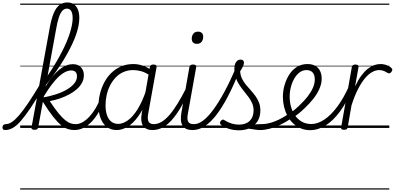

<svg xmlns="http://www.w3.org/2000/svg" viewBox="-164 -1039 3206 1559"><path d="M-122 17Q-135 17 -140 9.5Q-145 2 -144 -7Q-143 -16 -136.5 -23.5Q-130 -31 -117 -31Q-94 -31 -68 -48Q-42 -65 -9.5 -102.5Q23 -140 64.5 -201.5Q106 -263 161 -354Q170 -367 176.5 -361.5Q183 -356 184.5 -341.5Q186 -327 178 -314Q125 -223 82.5 -160Q40 -97 5.5 -57.5Q-29 -18 -60 -0.5Q-91 17 -122 17ZM117 15Q104 15 96.5 10Q89 5 92 -5L240 -814Q253 -886 272 -931.5Q291 -977 318.5 -998Q346 -1019 383 -1019Q416 -1019 437.5 -1003Q459 -987 469.5 -959Q480 -931 480 -893Q480 -863 473.5 -829.5Q467 -796 454 -758.5Q441 -721 422 -680.5Q403 -640 378.5 -596.5Q354 -553 324 -507Q294 -461 259 -414Q224 -367 184 -319L183 -369Q214 -411 242 -453.5Q270 -496 294.5 -538Q319 -580 339.5 -620Q360 -660 376 -697.5Q392 -735 403 -769.5Q414 -804 420 -835Q426 -866 426 -891Q426 -915 421.5 -932Q417 -949 406.5 -959Q396 -969 379 -969Q358 -969 342 -951.5Q326 -934 313.5 -896.5Q301 -859 291 -799L146 -4Q144 6 137 10.5Q130 15 117 15ZM439 17Q412 17 385 8Q358 -1 328.5 -26Q299 -51 263.5 -96.5Q228 -142 183 -214H172L178 -246Q237 -256 288.5 -272.5Q340 -289 379 -312Q418 -335 439.5 -362Q461 -389 461 -419Q461 -443 449 -455Q437 -467 414 -467Q383 -467 347.5 -444Q312 -421 271.5 -371.5Q231 -322 183 -243L178 -286Q214 -355 254 -407Q294 -459 338 -488.5Q382 -518 428 -518Q470 -518 493.5 -492.5Q517 -467 517 -429Q517 -396 502 -367.5Q487 -339 460.5 -315.5Q434 -292 399 -273Q364 -254 323.5 -240Q283 -226 240 -218Q281 -156 311.5 -119Q342 -82 366 -63Q390 -44 410 -37.5Q430 -31 450 -31Q460 -31 464.5 -23.5Q469 -16 467.5 -7Q466 2 459 9.5Q452 17 439 17ZM0 490H564V500H0ZM0 -20H564V0H0ZM0 -505H564V-500H0ZM0 -1010H564V-1000H0Z M439 17Q428 17 423 9.5Q418 2 419 -7Q420 -16 428 -23.5Q436 -31 450 -31Q479 -31 507.5 -47.5Q536 -64 563 -93Q590 -122 613 -161Q636 -200 653 -246Q656 -256 665 -257Q674 -258 681 -252Q688 -246 685 -236Q668 -183 642.5 -137Q617 -91 585.5 -56.5Q554 -22 517 -2.5Q480 17 439 17ZM564 490V500ZM564 -20V0ZM564 -505V-500ZM564 -1010V-1000Z M784 17Q739 17 706 -6.5Q673 -30 654.5 -74.5Q636 -119 636 -181Q636 -228 647.5 -276Q659 -324 681.5 -367.5Q704 -411 738 -445Q772 -479 817.5 -499Q863 -519 919 -519Q957 -519 995 -506Q1033 -493 1067 -469L1060 -422Q1018 -451 983.5 -460.5Q949 -470 917 -470Q874 -470 838 -454Q802 -438 775 -409.5Q748 -381 729.5 -344.5Q711 -308 702 -267Q693 -226 693 -184Q693 -140 704 -106Q715 -72 738 -52.5Q761 -33 796 -33Q834 -33 874.5 -62Q915 -91 953 -151.5Q991 -212 1023 -307L1040 -260Q1004 -158 960.5 -97Q917 -36 871.5 -9.5Q826 17 784 17ZM1074 17Q1047 17 1027.5 8Q1008 -1 997 -18.5Q986 -36 983.5 -61.5Q981 -87 987 -120L1053 -495Q1056 -506 1062.5 -510.5Q1069 -515 1082 -515Q1098 -515 1103.5 -509Q1109 -503 1107 -492L1040 -120Q1031 -73 1042 -52Q1053 -31 1085 -31Q1094 -31 1098.5 -23.5Q1103 -16 1101.5 -7Q1100 2 1093.5 9.5Q1087 17 1074 17ZM564 490H1199V500H564ZM564 -20H1199V0H564ZM564 -505H1199V-500H564ZM564 -1010H1199V-1000H564Z M1074 17Q1063 17 1058 9.5Q1053 2 1054 -7Q1055 -16 1063 -23.5Q1071 -31 1085 -31Q1116 -31 1147 -49Q1178 -67 1210.5 -104Q1243 -141 1277.5 -197Q1312 -253 1350 -328Q1355 -338 1364 -337.5Q1373 -337 1379 -330Q1385 -323 1380 -312Q1341 -230 1304.5 -168Q1268 -106 1231.5 -65Q1195 -24 1156 -3.5Q1117 17 1074 17ZM1199 490V500ZM1199 -20V0ZM1199 -505V-500ZM1199 -1010V-1000Z M1399 17Q1370 17 1349.5 8Q1329 -1 1318 -19.5Q1307 -38 1305 -64Q1303 -90 1309 -125L1374 -495Q1377 -506 1383.5 -510.5Q1390 -515 1403 -515Q1418 -515 1424.5 -509.5Q1431 -504 1429 -493L1363 -124Q1353 -76 1362.5 -53.5Q1372 -31 1410 -31Q1420 -31 1424.5 -23.5Q1429 -16 1427.5 -7Q1426 2 1419 9.5Q1412 17 1399 17ZM1435 -683Q1415 -683 1404 -693.5Q1393 -704 1393 -725Q1393 -749 1406 -765.5Q1419 -782 1444 -782Q1463 -782 1474.5 -771.5Q1486 -761 1486 -740Q1486 -716 1473 -699.5Q1460 -683 1435 -683ZM1199 490H1524V500H1199ZM1199 -20H1524V0H1199ZM1199 -505H1524V-500H1199ZM1199 -1010H1524V-1000H1199Z M1400 17Q1388 17 1383.5 9.5Q1379 2 1381 -7Q1383 -16 1390.5 -23.5Q1398 -31 1411 -31Q1447 -31 1486.5 -61Q1526 -91 1569 -149.5Q1612 -208 1658 -293Q1704 -378 1751 -489Q1756 -500 1766 -499.5Q1776 -499 1782.5 -491Q1789 -483 1783 -470Q1735 -349 1687.5 -258Q1640 -167 1593 -106Q1546 -45 1498 -14Q1450 17 1400 17ZM1524 490V500ZM1524 -20V0ZM1524 -505V-500ZM1524 -1010V-1000Z M1950 17Q1929 17 1908.5 13.5Q1888 10 1865.5 7Q1843 4 1815 7L1841 -17Q1869 -24 1889.5 -27Q1910 -30 1927.5 -30.5Q1945 -31 1960 -31Q1969 -31 1973 -23.5Q1977 -16 1975.5 -7Q1974 2 1967 9.5Q1960 17 1950 17ZM1775 19Q1732 19 1693.5 6.5Q1655 -6 1629 -27Q1622 -34 1622 -42Q1622 -50 1630 -58Q1638 -67 1645 -68Q1652 -69 1662 -61Q1688 -45 1716.5 -36Q1745 -27 1776 -27Q1833 -27 1864 -58Q1895 -89 1895 -143Q1895 -174 1883.5 -200.5Q1872 -227 1854.5 -250.5Q1837 -274 1817 -298.5Q1797 -323 1779.5 -349.5Q1762 -376 1750.5 -408Q1739 -440 1739 -480Q1739 -516 1753 -535.5Q1767 -555 1789 -555Q1804 -555 1810.5 -547.5Q1817 -540 1817 -530Q1817 -518 1809.5 -501.5Q1802 -485 1786 -460Q1788 -428 1800.5 -401.5Q1813 -375 1832 -352Q1851 -329 1871 -307Q1891 -285 1909 -260.5Q1927 -236 1938.5 -207.5Q1950 -179 1950 -143Q1950 -69 1902.5 -25Q1855 19 1775 19ZM1524 490H2074V500H1524ZM1524 -20H2074V0H1524ZM1524 -505H2074V-500H1524ZM1524 -1010H2074V-1000H1524Z M1949 17Q1937 17 1932.5 9.5Q1928 2 1930 -7Q1932 -16 1940 -23.5Q1948 -31 1961 -31Q2009 -31 2067.5 -53.5Q2126 -76 2185 -119Q2192 -124 2199 -121Q2206 -118 2210 -110.5Q2214 -103 2213.5 -94.5Q2213 -86 2206 -81Q2160 -49 2114 -27Q2068 -5 2026 6Q1984 17 1949 17ZM2074 490V500ZM2074 -20V0ZM2074 -505V-500ZM2074 -1010V-1000Z M2185 -116Q2209 -132 2231 -150.5Q2253 -169 2273 -189Q2309 -223 2335.5 -257.5Q2362 -292 2377 -326.5Q2392 -361 2392 -394Q2392 -431 2374.5 -450.5Q2357 -470 2324 -470Q2313 -470 2308 -477Q2303 -484 2304.5 -494Q2306 -504 2313 -511.5Q2320 -519 2332 -519Q2372 -519 2397.5 -503.5Q2423 -488 2435.5 -461.5Q2448 -435 2448 -400Q2448 -361 2430.5 -320Q2413 -279 2381.5 -238.5Q2350 -198 2307 -158Q2285 -136 2259 -115.5Q2233 -95 2207 -77ZM2074 490H2518V500H2074ZM2074 -20H2518V0H2074ZM2074 -505H2518V-500H2074ZM2074 -1010H2518V-1000H2074Z M2356 18Q2312 18 2276.5 2.5Q2241 -13 2214 -39.5Q2187 -66 2169 -100.5Q2151 -135 2142 -174Q2133 -213 2133 -253Q2133 -301 2146.5 -348Q2160 -395 2185 -434Q2210 -473 2247.5 -496Q2285 -519 2333 -519Q2343 -519 2347 -511.5Q2351 -504 2349.5 -494Q2348 -484 2341.5 -477Q2335 -470 2325 -470Q2294 -470 2269 -451.5Q2244 -433 2226 -402Q2208 -371 2198 -332.5Q2188 -294 2188 -254Q2188 -210 2199.5 -170Q2211 -130 2233.5 -99Q2256 -68 2288.5 -50Q2321 -32 2364 -32Q2415 -32 2469 -67.5Q2523 -103 2576 -174.5Q2629 -246 2676 -353Q2679 -361 2687.5 -360.5Q2696 -360 2702.5 -353.5Q2709 -347 2704 -335Q2656 -215 2599 -137Q2542 -59 2480 -20.5Q2418 18 2356 18ZM2518 490V500ZM2518 -20V0ZM2518 -505V-500ZM2518 -1010V-1000Z M2629 15Q2617 15 2610 10Q2603 5 2606 -6L2693 -495Q2696 -506 2702.5 -510.5Q2709 -515 2721 -515Q2737 -515 2743 -509.5Q2749 -504 2747 -493L2719 -337Q2744 -390 2770 -425Q2796 -460 2823 -481Q2850 -502 2875.5 -510.5Q2901 -519 2925 -519Q2953 -519 2978 -509Q3003 -499 3016 -485Q3022 -479 3021.5 -472Q3021 -465 3014 -455Q3007 -446 2999.5 -444Q2992 -442 2985 -446Q2973 -454 2955 -462Q2937 -470 2915 -470Q2887 -470 2858 -454Q2829 -438 2800 -404Q2771 -370 2743 -315.5Q2715 -261 2690 -183L2659 -4Q2657 6 2650 10.5Q2643 15 2629 15ZM2518 490H2997V500H2518ZM2518 -20H2997V0H2518ZM2518 -505H2997V-500H2518ZM2518 -1010H2997V-1000H2518Z"/></svg>

Font: Playwrite ZA Guides
Style: Regular
Weight: 400
Designer: Veronika Burian, José Scaglione
Foundry: TypeTogether
Version: Version 1.003